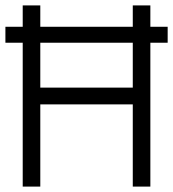

<svg xmlns="http://www.w3.org/2000/svg" viewBox="-20 -690 640 710"><path d="M64 -670V-591H0V-532H64V0H129V-304H471V0H536V-532H600V-591H536V-670H471V-591H129V-670ZM129 -366V-532H471V-366Z"/></svg>

Font: LT Wave Mono Light
Style: Regular
Weight: 300
Designer: Daniel Lyons
Version: Version 2.5 (Glyphs App)